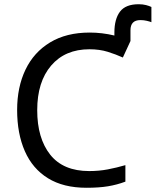

<svg xmlns="http://www.w3.org/2000/svg" viewBox="-20 -878 736 908"><path d="M636 -858Q655 -858 670.5 -854Q686 -850 696 -845V-773Q689 -776 674.5 -779.5Q660 -783 644 -783Q597 -783 597 -735V-684L561 -606Q528 -621 489.5 -633Q451 -645 403 -645Q288 -645 222 -568Q156 -491 156 -357Q156 -224 217.5 -146.5Q279 -69 402 -69Q448 -69 490 -77Q532 -85 573 -97V-19Q533 -4 490.5 3Q448 10 389 10Q280 10 207 -35Q134 -80 97.5 -163Q61 -246 61 -358Q61 -466 100.5 -548.5Q140 -631 217 -677.5Q294 -724 404 -724Q463 -724 521 -710V-724Q521 -788 547.5 -823Q574 -858 636 -858Z"/></svg>

Font: BC Sans
Style: Regular
Weight: 400
Designer: Monotype Design Team
Province of B.C.
Foundry: Monotype Imaging Inc.
Version: Version 2.000;GOOG;noto-source:20170915:90ef993387c0